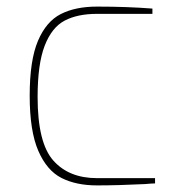

<svg xmlns="http://www.w3.org/2000/svg" viewBox="-20 -556 530 582"><path d="M70 -266Q70 -373 95 -432Q120 -491 164.5 -513.5Q209 -536 274 -536Q365 -536 442 -530V-514H274Q215 -514 176 -493.5Q137 -473 115.5 -417.5Q94 -362 94 -262Q94 -123 141.5 -69.5Q189 -16 274 -16H450V0Q441 0 419 2Q339 6 274 6Q211 6 166.5 -16.5Q122 -39 96 -99Q70 -159 70 -266Z"/></svg>

Font: Exo Thin
Style: Regular
Weight: 250
Designer: Natanael Gama
Foundry: Natanael Gama
Version: Version 1.500; ttfautohint (v1.6)